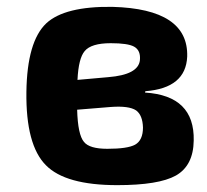

<svg xmlns="http://www.w3.org/2000/svg" viewBox="-20 -527 604 560"><path d="M403 -257Q548 -248 545 -117Q544 -44 493 -15Q443 13 322 13Q171 13 114 -45Q55 -104 57 -259Q59 -406 115 -459Q169 -509 308 -507Q530 -501 526 -362Q522 -270 404 -261ZM296 -302Q383 -309 388 -351Q391 -380 371 -391Q353 -401 303 -401Q246 -401 227 -378Q209 -357 206 -294ZM205 -207Q207 -134 225 -113Q241 -93 293 -93Q352 -93 374 -105Q397 -118 397 -155Q396 -191 377 -205Q356 -219 303 -215Z"/></svg>

Font: Taylor Sans Bold LRS
Style: Bold
Weight: 700
Italic angle: -8°
Designer: Natanael Gama
Version: Version 1.001 September 8, 2015